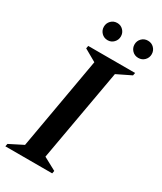

<svg xmlns="http://www.w3.org/2000/svg" viewBox="-216 -912 833 987"><g transform="rotate(30 200.5 -418.5)"><path d="M-7 0 -4 -16 77 -57 173 -603 101 -644 104 -660H382L379 -644L295 -603L198 -57L274 -16L271 0ZM175 -735Q153 -735 138.5 -750Q124 -765 124 -786Q124 -807 138.5 -822Q153 -837 175 -837Q196 -837 210.5 -822Q225 -807 225 -786Q225 -765 210.5 -750Q196 -735 175 -735ZM357 -735Q335 -735 320.5 -750Q306 -765 306 -786Q306 -807 320.5 -822Q335 -837 357 -837Q379 -837 393.5 -822Q408 -807 408 -786Q408 -765 393.5 -750Q379 -735 357 -735Z"/></g></svg>

Font: Spectral SC SemiBold
Style: Italic
Weight: 600
Italic angle: -10°
Designer: Jean-Baptiste Levee
Foundry: Production Type
Version: Version 2.001